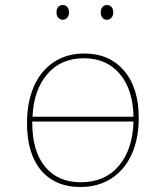

<svg xmlns="http://www.w3.org/2000/svg" viewBox="-20 -742 660 768"><path d="M535 -270Q535 -188 507 -125.5Q479 -63 426 -28.5Q373 6 301 6Q201 6 144.5 -60.5Q88 -127 88 -249Q88 -333 115.5 -396Q143 -459 195 -493.5Q247 -528 317 -528Q417 -528 476 -459.5Q535 -391 535 -270ZM110 -275H514Q512 -384 459 -446.5Q406 -509 315 -509Q224 -509 169.5 -446Q115 -383 110 -275ZM514 -256H109V-251Q109 -137 160.5 -75Q212 -13 303 -13Q400 -13 455.5 -79Q511 -145 514 -256ZM206 -692Q206 -706 213 -714Q220 -722 231 -722Q242 -722 249 -714Q256 -706 256 -692Q256 -679 248.5 -671Q241 -663 231 -663Q220 -663 213 -671Q206 -679 206 -692ZM383 -692Q383 -706 390 -714Q397 -722 408 -722Q419 -722 426 -714Q433 -706 433 -692Q433 -679 425.5 -671Q418 -663 408 -663Q397 -663 390 -671Q383 -679 383 -692Z"/></svg>

Font: Bitter Pro Thin
Style: Regular
Weight: 250
Designer: Sol Matas, and Bitter project Authors
Foundry: Sol Matas
Version: Version 1.010